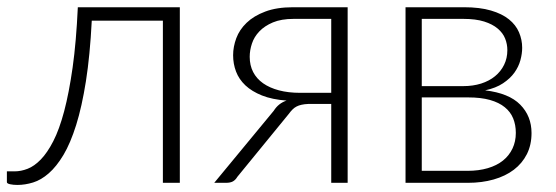

<svg xmlns="http://www.w3.org/2000/svg" viewBox="-22 -518 1576 544"><path d="M487.5 -497.5V0H439.5V-459.5H238Q233 -361 221.5 -288.2Q210 -215.5 193.8 -163.8Q177.5 -112 157.8 -79Q138 -46 116.2 -27Q94.5 -8 71.8 -1Q49 6 27.5 6Q15.5 6 6.5 4Q-2.5 2 -2.5 -2V-32.5H19.5Q37.5 -32.5 56.2 -39.8Q75 -47 93.5 -66Q112 -85 129 -118Q146 -151 159.8 -202.8Q173.5 -254.5 183.8 -327Q194 -399.5 198.5 -497.5Z M963 0H916.5V-223.5H851.5Q840.5 -223 832.5 -221.2Q824.5 -219.5 818.2 -216.2Q812 -213 806.8 -207.8Q801.5 -202.5 796 -195L650.5 -17Q645.5 -8.5 638.2 -4.2Q631 0 618 0H585L753.5 -204Q767 -225.5 790 -233Q749 -236 720.2 -247.5Q691.5 -259 673.2 -276.2Q655 -293.5 646.8 -315.2Q638.5 -337 638.5 -361.5Q638.5 -385.5 647.5 -409.8Q656.5 -434 676.8 -453.5Q697 -473 729.5 -485.2Q762 -497.5 808.5 -497.5H963ZM685.5 -357Q685.5 -333 695.2 -314Q705 -295 723.5 -282Q742 -269 768.5 -262Q795 -255 828 -255H916.5V-464.5H810Q775 -464.5 751.2 -454.5Q727.5 -444.5 712.8 -429Q698 -413.5 691.8 -394.5Q685.5 -375.5 685.5 -357Z M1127 -497.5H1292.5Q1337.5 -497.5 1369 -488.2Q1400.5 -479 1420 -463.2Q1439.5 -447.5 1448.5 -426.5Q1457.5 -405.5 1457.5 -382.5Q1457.5 -366 1452.5 -347.5Q1447.5 -329 1435.5 -312.2Q1423.5 -295.5 1403.2 -282Q1383 -268.5 1352.5 -262Q1420 -254 1452 -221.5Q1484 -189 1484 -141Q1484 -107.5 1470.8 -81.2Q1457.5 -55 1433.8 -37Q1410 -19 1376.8 -9.5Q1343.5 0 1303.5 0H1127ZM1173 -242V-34H1303Q1334.5 -34 1360 -41.5Q1385.5 -49 1403 -63Q1420.5 -77 1430 -97Q1439.5 -117 1439.5 -141.5Q1439.5 -164 1432 -182.5Q1424.5 -201 1408.2 -214.2Q1392 -227.5 1366.2 -234.8Q1340.5 -242 1304.5 -242ZM1173 -274H1291Q1318 -274 1341 -281.2Q1364 -288.5 1380.5 -302Q1397 -315.5 1406.2 -334.2Q1415.5 -353 1415.5 -376Q1415.5 -393 1409.2 -408.8Q1403 -424.5 1388.2 -437Q1373.5 -449.5 1349.8 -457Q1326 -464.5 1291 -464.5H1173Z"/></svg>

Font: Lato Light
Style: Regular
Weight: 300
Designer: Lukasz Dziedzic
Foundry: tyPoland Lukasz Dziedzic
Version: Version 2.007; 2014-02-27